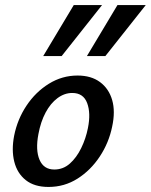

<svg xmlns="http://www.w3.org/2000/svg" viewBox="-20 -729 597 760"><path d="M172 11Q116 11 82 -16Q48 -43 36.5 -89Q25 -135 36 -192Q49 -257 85 -311Q121 -365 173.5 -397.5Q226 -430 287 -430Q341 -430 376 -404Q411 -378 424 -333Q437 -288 424 -228Q411 -164 375 -109.5Q339 -55 287 -22Q235 11 172 11ZM195 -58Q230 -58 256.5 -81.5Q283 -105 301.5 -143Q320 -181 328 -222Q340 -281 325 -321Q310 -361 266 -361Q235 -361 207.5 -340.5Q180 -320 160.5 -283.5Q141 -247 132 -198Q120 -135 136.5 -96.5Q153 -58 195 -58ZM151 -507 272 -709H384L224 -507ZM324 -507 445 -709H557L397 -507Z"/></svg>

Font: Ysabeau SemiBold
Style: Italic
Weight: 600
Italic angle: -12°
Designer: Christian Thalmann (Catharsis Fonts)
Version: Version 2.002